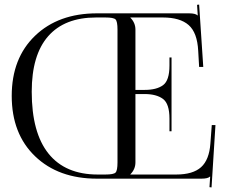

<svg xmlns="http://www.w3.org/2000/svg" viewBox="-20 -777 977 835"><path d="M402 -719H802Q830 -719 839 -710H840L837 -756L846 -757L864 -486H846L842 -556Q838 -635 800.5 -668Q763 -701 688 -701H547V-700Q569 -678 569 -648V-386H609Q661 -386 689 -406.5Q717 -427 717 -492V-527H726V-206H717V-261Q717 -326 688.5 -347Q660 -368 609 -368H569V-71Q569 -41 547 -19V-18H746Q819 -18 854.5 -50Q890 -82 895 -153L901 -233H917L900 38L891 37L894 -9H893Q884 0 856 0H402Q234 0 132.5 -97.5Q31 -195 31 -360Q31 -524 132.5 -621.5Q234 -719 402 -719ZM398 -701Q261 -701 189.5 -619.5Q118 -538 118 -378Q118 -200 191 -109Q264 -18 405 -18H438Q474 -18 482.5 -26.5Q491 -35 491 -71V-648Q491 -684 482.5 -692.5Q474 -701 438 -701Z"/></svg>

Font: FoglihtenNo06
Style: Regular
Weight: 500
Designer: gluk (gluksza@wp.pl)
Foundry: gluk (gluksza@wp.pl)
Version: Version 0.76